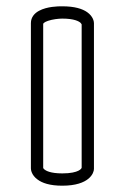

<svg xmlns="http://www.w3.org/2000/svg" viewBox="-20 -552 396 609"><path d="M235.4 -479.7C237.6 -477.2 238.6 -475.5 239 -474.6V-19.9C238.5 -18.2 236.5 -14.5 228.7 -10.5C220.4 -6.3 204.9 -2 177.5 -2C139.2 -2 124.8 -10.8 119.6 -15.5C117.8 -17.6 117.2 -18.6 117 -19.1V-476.4C117 -477 119.6 -481.7 132.2 -485.9C146.1 -490.7 166 -493 177.5 -493C215.8 -493 230.3 -484.3 235.4 -479.7ZM116.9 -10.2 116.9 -10C116.9 -10 116.9 -10.1 116.9 -10.2ZM256.5 -513.4C241.4 -524 217.1 -532 177.5 -532H176.5C176.1 -532 175.5 -532 174.8 -532C164.8 -532 129.5 -531.6 103.9 -517.8C90 -510.4 78 -497.7 78 -478.8V-17.8C78 -13.4 79.9 3.3 98.7 17.1C113.6 28.5 137.9 37 177.5 37C264 37 278 -3.7 278 -16.2V-478.8C278 -483.6 275.6 -499.9 256.5 -513.4Z"/></svg>

Font: Platiipus Bold
Style: Bold
Weight: 400
Version: Version 001.000